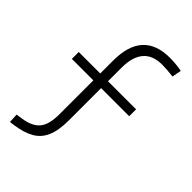

<svg xmlns="http://www.w3.org/2000/svg" viewBox="-273 -801 1133 1133"><g transform="rotate(45 293.0 -235.0)"><path d="M43 232.4 40 173.8 82.5 167.5Q152.8 156.7 185.1 118.4Q217.3 80.1 217.3 -4.4V-289.1H38.1V-346.7H217.3V-454.1Q217.3 -703.1 442.9 -703.1Q494.6 -703.1 542.5 -693.4L531.7 -635.3Q479 -642.1 439.9 -642.1Q282.2 -642.1 282.2 -459V-346.7H516.6V-289.1H282.2V-20Q282.2 63.5 260.3 114.5Q238.3 165.5 192.1 191.9Q146 218.3 72.8 228.5Z"/></g></svg>

Font: Caskaydia Cove Light
Style: Regular
Weight: 300
Monospace: yes
Designer: Aaron Bell
Foundry: Saja Typeworks
Version: Version 4.300; ttfautohint (v1.8.3)